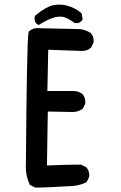

<svg xmlns="http://www.w3.org/2000/svg" viewBox="-20 -829 540 857"><path d="M95.2 -85.4Q95.2 -94.2 95.7 -103Q99.6 -643.6 107.4 -685.1L107.9 -687.5L109.9 -689.5Q126 -703.6 147 -703.6Q149.9 -703.6 152.8 -703.1L333.5 -699.2Q360.8 -697.3 385.3 -681.6L385.7 -680.7Q397.9 -667 397.9 -646.5Q397.9 -643.6 397.5 -638.7L386.2 -616.2Q376 -607.4 366 -604.5Q356 -601.6 346.2 -601.6L195.3 -606.9L191.4 -422.9H301.3Q304.7 -422.9 307.6 -422.9Q330.1 -422.9 348.1 -409.2Q360.8 -394.5 360.8 -374Q360.8 -371.1 360.4 -366.2L349.1 -343.3Q328.1 -329.1 304.2 -329.1L193.4 -331.1L189.5 -90.3Q280.3 -94.2 319.8 -94.2Q334 -94.2 342.8 -93.8L365.2 -82.5L366.2 -81.1Q378.4 -67.4 378.4 -46.9Q378.4 -43.9 377.9 -39.1L366.2 -15.6L363.8 -14.6Q329.1 2 287.1 2Q183.1 8.3 149.9 8.3Q141.6 8.3 136.2 7.8L113.3 -3.9L112.3 -6.3Q95.2 -42 95.2 -85.4ZM134.3 -743.2Q134.3 -746.1 134.3 -748.5Q134.3 -751 135.3 -757.8Q160.6 -778.8 180.2 -790.3Q199.7 -801.8 214.8 -805.2Q230 -808.6 246.6 -808.6Q263.2 -808.6 281.7 -803.2Q315.4 -793.9 341.8 -771.5L344.2 -770L349.1 -742.2Q345.2 -736.8 342.8 -734.4Q334 -725.6 321.8 -725.6Q317.9 -725.6 312 -727.1Q289.1 -744.1 269 -751.5Q259.8 -754.9 248 -754.9Q236.3 -754.9 221.7 -751Q192.9 -742.7 156.7 -719.7L152.3 -717.3L140.6 -725.1Q134.8 -734.9 134.3 -743.2Z"/></svg>

Font: Bakudai
Style: Bold
Weight: 700
Version: Version 1.48